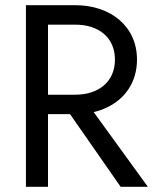

<svg xmlns="http://www.w3.org/2000/svg" viewBox="-20 -720 600 740"><path d="M80 -700V0H165V-280H250L445 0H550L341 -288C359 -292 376 -298 392 -306C463 -339 508 -405 508 -490C508 -620 405 -700 270 -700ZM165 -355V-625H270C360 -625 423 -576 423 -490C423 -405 360 -355 270 -355Z"/></svg>

Font: Jost
Style: Regular
Weight: 400
Version: Version 3.710